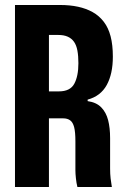

<svg xmlns="http://www.w3.org/2000/svg" viewBox="-20 -749 497 769"><path d="M40 0V-729H221Q260 -729 292.5 -722Q325 -715 351 -700.5Q377 -686 395.5 -662Q414 -638 423 -603.5Q432 -569 432 -522Q432 -453 407.5 -408.5Q383 -364 331 -350V-344Q366 -339 385.5 -319Q405 -299 413 -268Q421 -237 421 -196V-74Q421 -52 423 -34.5Q425 -17 428 0H290Q286 -16 284 -35Q282 -54 282 -67V-183Q282 -220 277 -239.5Q272 -259 261 -267Q250 -275 233 -275H163V-383H216Q261 -383 277.5 -413.5Q294 -444 294 -496Q294 -525 290 -546.5Q286 -568 276.5 -581.5Q267 -595 251.5 -602Q236 -609 213 -609H176V0Z"/></svg>

Font: Mona Sans Condensed
Style: Bold
Weight: 700
Width: 3
Designer: Deni Anggara
Foundry: GitHub
Version: Version 2.000